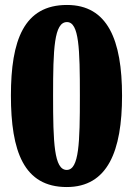

<svg xmlns="http://www.w3.org/2000/svg" viewBox="-20 -744 537 774"><path d="M249 10C414 10 472 -135 472 -358C472 -583 414 -724 250 -724C76 -724 24 -581 24 -359C24 -134 76 10 249 10ZM249 -59C198 -59 194 -169 194 -358C194 -547 198 -655 250 -655C299 -655 302 -547 302 -358C302 -169 299 -59 249 -59Z"/></svg>

Font: Noto Serif Armenian Condensed Black
Style: Regular
Weight: 900
Width: 3
Designer: Monotype Design Team
Foundry: Monotype Imaging Inc.
Version: Version 2.008